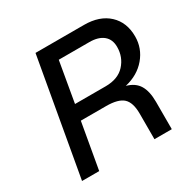

<svg xmlns="http://www.w3.org/2000/svg" viewBox="-148 -790 921 930"><g transform="rotate(-30 312.5 -325.0)"><path d="M334 -256H193L148 0H52L167 -650H438Q525 -650 575 -603.5Q625 -557 625 -478Q625 -412 582 -361Q539 -310 466 -293Q513 -280 533.5 -246Q554 -212 554 -153V0H457V-143Q457 -205 429.5 -230.5Q402 -256 334 -256ZM419 -565H248L209 -340H380Q450 -340 487 -380.5Q524 -421 524 -478Q524 -520 496.5 -542.5Q469 -565 419 -565Z"/></g></svg>

Font: Overused Grotesk Medium
Style: Italic
Weight: 500
Italic angle: -10°
Version: Version 0.003